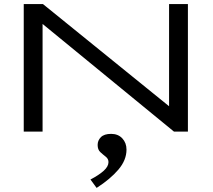

<svg xmlns="http://www.w3.org/2000/svg" viewBox="-20 -643 1040 938"><path d="M96 0V-623H190L806 -124V-623H898V0H830L188 -526V0ZM452 275 422 234Q464 212 487 191Q510 170 510 149Q510 133 496.5 122.5Q483 112 470 100Q457 88 457 65Q457 43 473 27Q489 11 523 11Q557 11 577.5 33Q598 55 598 88Q598 139 558.5 185.5Q519 232 452 275Z"/></svg>

Font: Inconsolata UltraExpanded Thin
Style: Regular
Weight: 100
Width: 9
Monospace: yes
Designer: Raph Levien, Cyreal, Brenton Simpson
Foundry: Raph Levien, Cyreal, Google
Version: Version 3.100; ttfautohint (v1.8.4.7-5d5b)